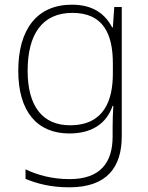

<svg xmlns="http://www.w3.org/2000/svg" viewBox="-20 -560 630 820"><path d="M287 -540C136 -540 58 -432 58 -258C58 -83 139 10 276 10C370 10 434 -30 461 -108H464C462 -74 461 -49 461 -15V23C461 134 409 205 277 205C202 205 138 187 89 163V204C138 224 196 240 276 240C437 240 500 154 500 22V-530H468L462 -443H459C429 -500 378 -540 287 -540ZM289 -505C419 -505 462 -418 462 -289V-246C462 -132 425 -25 279 -25C162 -25 98 -106 98 -258C98 -413 160 -505 289 -505Z"/></svg>

Font: Noto Sans Canadian Aboriginal ExtraLight
Style: Regular
Weight: 200
Designer: Monotype Design Team, Typotheque's Kevin King
Foundry: Monotype Imaging Inc.
Version: Version 2.004